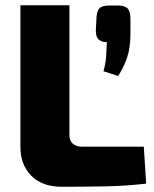

<svg xmlns="http://www.w3.org/2000/svg" viewBox="-20 -710 587 733"><path d="M245 -690V-193Q245 -173 258 -161.5Q271 -150 293 -150H529L538 -9Q463 0 380 1.5Q297 3 216 3Q141 3 99.5 -39Q58 -81 58 -148V-690ZM428 -689Q456 -689 467 -678Q478 -667 478 -637V-584Q478 -528 465.5 -491Q453 -454 431 -420L375 -438Q383 -466 385 -493Q387 -520 388 -549Q344 -549 346 -595L348 -637Q349 -667 359.5 -678Q370 -689 398 -689Z"/></svg>

Font: Exo 2 ExtraBold
Style: Regular
Weight: 800
Designer: Natanael Gama
Foundry: Natanael Gama
Version: Version 2.010